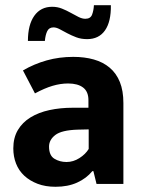

<svg xmlns="http://www.w3.org/2000/svg" viewBox="-20 -705 546 736"><path d="M68 -435Q111 -460 159 -473.5Q207 -487 261 -487Q304 -487 339.5 -477Q375 -467 400.5 -445.5Q426 -424 439.5 -390.5Q453 -357 453 -310V0H350L338 -49H334Q311 -21 275.5 -5Q240 11 193 11Q154 11 124 -0.5Q94 -12 73 -31.5Q52 -51 41.5 -78Q31 -105 31 -136Q31 -177 48.5 -206.5Q66 -236 97 -255Q128 -274 169.5 -283Q211 -292 259 -292H319V-321Q319 -354 298.5 -369.5Q278 -385 241 -385Q212 -385 181.5 -376Q151 -367 114 -347ZM320 -209 277 -208Q216 -206 192 -187.5Q168 -169 168 -143Q168 -109 188.5 -96.5Q209 -84 235 -84Q261 -84 284.5 -99Q308 -114 320 -134ZM87 -548Q87 -610 111.5 -644.5Q136 -679 180 -679Q200 -679 217.5 -672Q235 -665 251 -656Q267 -647 281 -640Q295 -633 307 -633Q327 -633 333 -649Q339 -665 340 -685H405Q406 -622 382.5 -588.5Q359 -555 314 -555Q291 -555 272.5 -562Q254 -569 238 -577.5Q222 -586 209 -593Q196 -600 185 -600Q168 -600 161 -585.5Q154 -571 152 -548Z"/></svg>

Font: Mukta
Style: Bold
Weight: 700
Designer: Girish Dalvi and Yashodeep Gholap
Foundry: Ek Type
Version: Version 2.538;PS 1.002;hotconv 16.6.51;makeotf.lib2.5.65220;